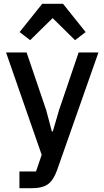

<svg xmlns="http://www.w3.org/2000/svg" viewBox="-20 -798 554 1018"><path d="M293 -214 397 -520H502L283 103Q264 157 234.5 178.5Q205 200 146 200H83V111H171L201 23L12 -520H121L225 -214L255 -101H260ZM204 -778H314L434 -628L378 -585L259 -702L140 -585L84 -628Z"/></svg>

Font: IBM Plex Sans Medm
Style: Regular
Weight: 500
Designer: Mike Abbink, Paul van der Laan, Pieter van Rosmalen
Foundry: Bold Monday
Version: Version 3.005